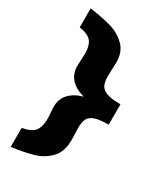

<svg xmlns="http://www.w3.org/2000/svg" viewBox="-210 -801 884 1028"><g transform="rotate(30 232.0 -287.0)"><path d="M296 -447 297 -483Q299 -515 299 -533Q299 -599 259.5 -636.5Q220 -674 167 -689Q114 -704 35 -715V-598Q92 -589 111 -563.5Q130 -538 130 -494L129 -458Q127 -430 127 -414Q127 -318 239 -287Q185 -272 155 -239Q125 -206 127 -153Q127 -143 129 -123Q131 -97 131 -85Q131 -39 111.5 -12.5Q92 14 35 24V141Q115 131 169.5 114.5Q224 98 261.5 58.5Q299 19 299 -52L298 -94Q297 -106 297 -127Q297 -163 306.5 -183Q316 -203 344.5 -213.5Q373 -224 430 -224V-350Q373 -350 344 -361Q315 -372 305.5 -392.5Q296 -413 296 -447Z"/></g></svg>

Font: Geom Black
Style: Bold
Weight: 900
Version: Version 1.102